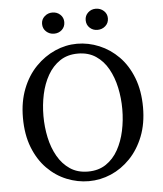

<svg xmlns="http://www.w3.org/2000/svg" viewBox="-55 -833 760 895"><g transform="rotate(-5 325.0 -386.0)"><path d="M325 13Q272 13 221.5 -7.5Q171 -28 131 -68.5Q91 -109 67.5 -169Q44 -229 44 -308Q44 -383 67.5 -443Q91 -503 131.5 -544.5Q172 -586 222 -608Q272 -630 325 -630Q378 -630 428.5 -609Q479 -588 519 -547.5Q559 -507 582.5 -446.5Q606 -386 606 -308Q606 -232 582.5 -172.5Q559 -113 519 -71.5Q479 -30 429 -8.5Q379 13 325 13ZM325 -32Q374 -32 409 -55.5Q444 -79 466 -118.5Q488 -158 498.5 -207Q509 -256 509 -308Q509 -360 498.5 -409Q488 -458 466 -497.5Q444 -537 409 -560.5Q374 -584 325 -584Q276 -584 241 -560.5Q206 -537 183.5 -497.5Q161 -458 150.5 -409Q140 -360 140 -308Q140 -256 150.5 -207Q161 -158 183.5 -118.5Q206 -79 241 -55.5Q276 -32 325 -32ZM223 -686Q202 -686 186.5 -700Q171 -714 171 -736Q171 -757 186.5 -771Q202 -785 223 -785Q245 -785 260 -771Q275 -757 275 -736Q275 -714 260 -700Q245 -686 223 -686ZM426 -686Q405 -686 390 -700Q375 -714 375 -736Q375 -757 390 -771Q405 -785 426 -785Q448 -785 463.5 -771Q479 -757 479 -736Q479 -714 463.5 -700Q448 -686 426 -686Z"/></g></svg>

Font: Lisu Bosa ExtraLight
Style: Regular
Weight: 200
Designer: David Morse, Annie Olsen, Victor Gaultney, Frank Grießhammer (Latin)
Foundry: SIL International
Version: Version 2.000